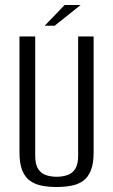

<svg xmlns="http://www.w3.org/2000/svg" viewBox="-20 -737 453 769"><path d="M207 12Q176 12 149 7Q122 2 101.5 -12Q81 -26 69.5 -53.5Q58 -81 58 -127V-591H121V-114Q121 -78 133 -60Q145 -42 164.5 -35.5Q184 -29 207 -29Q229 -29 249 -35.5Q269 -42 281 -60Q293 -78 293 -114V-591H355V-127Q355 -81 343.5 -53.5Q332 -26 312 -12Q292 2 264.5 7Q237 12 207 12ZM159 -634 239 -717H303L199 -634Z"/></svg>

Font: Alumni Sans Thin
Style: Regular
Weight: 400
Version: Version 1.018